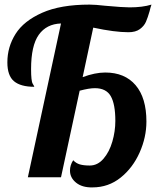

<svg xmlns="http://www.w3.org/2000/svg" viewBox="-20 -770 705 834"><path d="M569 -400C537.7 -436.7 493.7 -455 437 -455C407.7 -455 375 -448.3 339 -435L385 -650C447 -636.7 498 -630 538 -630C558.7 -630 575.2 -634.5 587.5 -643.5C599.8 -652.5 608.7 -663.2 614 -675.5C619.3 -687.8 624.7 -703.3 630 -722C632 -731.3 634.7 -740.7 638 -750C612 -742 580.3 -738 543 -738C523.7 -738 488.3 -740.3 437 -745C408.3 -748.3 385.7 -750 369 -750C285 -750 216.3 -738.2 163 -714.5C109.7 -690.8 71.2 -660.2 47.5 -622.5C23.8 -584.8 12 -543.7 12 -499C12 -460.3 21.7 -433 41 -417C60.3 -401 89.7 -393 129 -393C129 -394.3 126.7 -398.8 122 -406.5C117.3 -414.2 115 -435.3 115 -470C115 -538 126.2 -587.7 148.5 -619C170.8 -650.3 203 -666.7 245 -668L101 0H245L326 -376C353.3 -383.3 375.3 -387 392 -387C424.7 -387 447.7 -375.5 461 -352.5C474.3 -329.5 481 -293.7 481 -245C481 -215 476.7 -185 468 -155C459.3 -125 446.5 -100.2 429.5 -80.5C412.5 -60.8 392.7 -51 370 -51C352 -51 337.5 -52.7 326.5 -56C315.5 -59.3 306 -65.3 298 -74C288.7 -60 284 -45 284 -29C284 -8.3 292.8 9.2 310.5 23.5C328.2 37.8 352 44.7 382 44C428 44 468.7 29.8 504 1.5C539.3 -26.8 566.8 -63.2 586.5 -107.5C606.2 -151.8 616 -196.7 616 -242C616 -310.7 600.3 -363.3 569 -400Z"/></svg>

Font: DonutKreme
Style: Regular
Weight: 400
Designer: Impallari Type
Foundry: Impallari Type
Version: Version 2.100